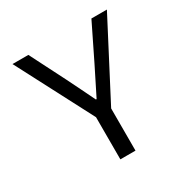

<svg xmlns="http://www.w3.org/2000/svg" viewBox="-151 -789 902 923"><g transform="rotate(-30 300.0 -328.0)"><path d="M258 0V-234L38 -656H126L225 -461Q244 -424 262 -386Q280 -348 300 -308H304Q324 -348 343 -386Q362 -424 381 -462L476 -656H562L342 -234V0Z"/></g></svg>

Font: SauceCodePro NFM
Style: Regular
Weight: 400
Monospace: yes
Designer: Paul D. Hunt, Teo Tuominen
Foundry: Adobe
Version: Version 2.042;hotconv 1.1.0;makeotfexe 2.6.0;Nerd Fonts 3.3.